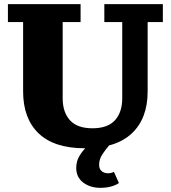

<svg xmlns="http://www.w3.org/2000/svg" viewBox="-20 -702 819 922"><path d="M388 10Q240 10 165.5 -61.5Q91 -133 91 -263V-596H18V-682H367V-596H281V-230Q281 -163 316 -124.5Q351 -86 424 -86Q497 -86 532 -124.5Q567 -163 567 -230V-596H481V-682H762V-596H689V-263Q689 -133 613 -61.5Q537 10 388 10ZM462 200Q413 200 379.5 174.5Q346 149 346 104Q346 72 362.5 45Q379 18 405 -5.5Q431 -29 459 -48L505 -5Q486 17 471 40Q456 63 456 90Q456 109 468 119.5Q480 130 498 130Q507 130 513.5 128.5Q520 127 527 123L551 177Q537 187 514 193.5Q491 200 462 200Z"/></svg>

Font: Montagu Slab
Style: Bold
Weight: 700
Designer: Florian Karsten
Foundry: Florian Karsten
Version: Version 1.000